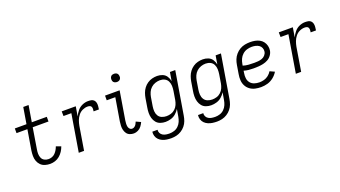

<svg xmlns="http://www.w3.org/2000/svg" viewBox="-71 -1399 4030 2274"><g transform="rotate(-20 1944.0 -262.0)"><path d="M336 8Q367 8 398.5 -2Q430 -12 456 -34Q482 -56 500 -84Q518 -112 529 -143L468 -165Q460 -143 448.5 -123Q437 -103 420 -85.5Q403 -68 381 -60Q359 -52 337 -52Q309 -52 285.5 -64.5Q262 -77 251.5 -101Q241 -125 240.5 -152.5Q240 -180 245 -207L288 -471H487V-530H298L332 -735H265L231 -530H84V-471H221L179 -217Q174 -183 174 -149.5Q174 -116 185 -86Q196 -56 218 -33.5Q240 -11 271.5 -1.5Q303 8 336 8Z M697 0H764L813 -298Q819 -331 830.5 -362.5Q842 -394 864 -422Q886 -450 917.5 -464.5Q949 -479 982 -479Q996 -479 1009.5 -474.5Q1023 -470 1028.5 -457Q1034 -444 1033 -430Q1032 -416 1030 -401H1097Q1100 -422 1102 -442.5Q1104 -463 1100 -482.5Q1096 -502 1082.5 -516.5Q1069 -531 1049 -534.5Q1029 -538 1008 -538Q972 -538 935.5 -522Q899 -506 873.5 -475Q848 -444 832 -409L852 -530H675L676 -471H775Z M1391 8Q1417 8 1443.5 -5Q1470 -18 1487.5 -41.5Q1505 -65 1516 -90L1457 -117Q1451 -102 1443 -87.5Q1435 -73 1421 -62.5Q1407 -52 1391 -52Q1372 -52 1359.5 -65.5Q1347 -79 1344 -97Q1341 -115 1342 -134Q1343 -153 1346 -172L1405 -530H1221V-471H1329L1281 -182Q1277 -155 1276 -128.5Q1275 -102 1281 -77Q1287 -52 1301.5 -31.5Q1316 -11 1340 -1.5Q1364 8 1391 8ZM1409 -633Q1421 -633 1432.5 -637Q1444 -641 1451.5 -651Q1459 -661 1461 -672Q1463 -689 1458.5 -705Q1454 -721 1440 -729Q1426 -737 1409 -737Q1398 -737 1386.5 -733.5Q1375 -730 1367.5 -719.5Q1360 -709 1358 -698Q1355 -681 1359.5 -665Q1364 -649 1378.5 -641Q1393 -633 1409 -633Z M1788 213Q1820 213 1852.5 205.5Q1885 198 1914.5 179.5Q1944 161 1966 134Q1988 107 1999.5 75.5Q2011 44 2016 12L2106 -530H2039L2021 -422Q2015 -455 1996.5 -483.5Q1978 -512 1946 -525Q1914 -538 1878 -538Q1847 -538 1815.5 -530Q1784 -522 1756 -503Q1728 -484 1708 -457Q1688 -430 1677 -399Q1666 -368 1661 -337L1643 -227Q1637 -194 1636.5 -160Q1636 -126 1645 -94.5Q1654 -63 1674 -38.5Q1694 -14 1725 -3Q1756 8 1790 8Q1823 8 1857.5 -2Q1892 -12 1920 -36Q1948 -60 1967 -91L1951 2Q1946 32 1934 60.5Q1922 89 1899 111.5Q1876 134 1846.5 143.5Q1817 153 1788 153Q1765 153 1743 149.5Q1721 146 1702.5 135Q1684 124 1674 104.5Q1664 85 1667 63H1601Q1597 91 1605.5 118Q1614 145 1633 164Q1652 183 1677.5 194Q1703 205 1731 209Q1759 213 1788 213ZM1824 -52Q1793 -52 1765 -63.5Q1737 -75 1722 -100Q1707 -125 1705 -156Q1703 -187 1708 -218L1726 -328Q1731 -357 1743.5 -386Q1756 -415 1780 -437Q1804 -459 1834 -469Q1864 -479 1893 -479Q1925 -479 1952 -465.5Q1979 -452 1992 -425Q2005 -398 2006 -367.5Q2007 -337 2002 -305L1984 -195Q1979 -167 1967 -139.5Q1955 -112 1932 -90.5Q1909 -69 1880.5 -60.5Q1852 -52 1824 -52Z M2364 213Q2396 213 2428.5 205.5Q2461 198 2490.5 179.5Q2520 161 2542 134Q2564 107 2575.5 75.5Q2587 44 2592 12L2682 -530H2615L2597 -422Q2591 -455 2572.5 -483.5Q2554 -512 2522 -525Q2490 -538 2454 -538Q2423 -538 2391.5 -530Q2360 -522 2332 -503Q2304 -484 2284 -457Q2264 -430 2253 -399Q2242 -368 2237 -337L2219 -227Q2213 -194 2212.5 -160Q2212 -126 2221 -94.5Q2230 -63 2250 -38.5Q2270 -14 2301 -3Q2332 8 2366 8Q2399 8 2433.5 -2Q2468 -12 2496 -36Q2524 -60 2543 -91L2527 2Q2522 32 2510 60.5Q2498 89 2475 111.5Q2452 134 2422.5 143.5Q2393 153 2364 153Q2341 153 2319 149.5Q2297 146 2278.5 135Q2260 124 2250 104.5Q2240 85 2243 63H2177Q2173 91 2181.5 118Q2190 145 2209 164Q2228 183 2253.5 194Q2279 205 2307 209Q2335 213 2364 213ZM2400 -52Q2369 -52 2341 -63.5Q2313 -75 2298 -100Q2283 -125 2281 -156Q2279 -187 2284 -218L2302 -328Q2307 -357 2319.5 -386Q2332 -415 2356 -437Q2380 -459 2410 -469Q2440 -479 2469 -479Q2501 -479 2528 -465.5Q2555 -452 2568 -425Q2581 -398 2582 -367.5Q2583 -337 2578 -305L2560 -195Q2555 -167 2543 -139.5Q2531 -112 2508 -90.5Q2485 -69 2456.5 -60.5Q2428 -52 2400 -52Z M2994 8Q3035 8 3076 -3.5Q3117 -15 3152 -43Q3187 -71 3209 -108L3150 -135Q3134 -108 3108.5 -88Q3083 -68 3053.5 -60Q3024 -52 2995 -52Q2962 -52 2931.5 -62Q2901 -72 2881.5 -96Q2862 -120 2858 -152.5Q2854 -185 2860 -218L2864 -246Q2894 -237 2924.5 -234Q2955 -231 2986 -231Q3016 -231 3046.5 -233Q3077 -235 3107.5 -241.5Q3138 -248 3166.5 -263.5Q3195 -279 3214.5 -306Q3234 -333 3239 -363Q3244 -394 3236.5 -423.5Q3229 -453 3211.5 -476Q3194 -499 3168 -513Q3142 -527 3112 -532.5Q3082 -538 3051 -538Q3018 -538 2984.5 -531.5Q2951 -525 2920.5 -507Q2890 -489 2866.5 -461.5Q2843 -434 2830.5 -402Q2818 -370 2813 -337L2795 -227Q2788 -189 2790.5 -151.5Q2793 -114 2809.5 -82.5Q2826 -51 2855 -29.5Q2884 -8 2920 0Q2956 8 2994 8ZM3016 -290Q2980 -290 2944 -292.5Q2908 -295 2874 -306L2878 -328Q2883 -358 2896 -387Q2909 -416 2934 -438.5Q2959 -461 2989.5 -470Q3020 -479 3050 -479Q3075 -479 3098.5 -473.5Q3122 -468 3141 -455Q3160 -442 3169 -419.5Q3178 -397 3174 -373Q3170 -349 3152.5 -329.5Q3135 -310 3111 -302Q3087 -294 3063.5 -292Q3040 -290 3016 -290Z M3433 0H3500L3549 -298Q3555 -331 3566.5 -362.5Q3578 -394 3600 -422Q3622 -450 3653.5 -464.5Q3685 -479 3718 -479Q3732 -479 3745.5 -474.5Q3759 -470 3764.5 -457Q3770 -444 3769 -430Q3768 -416 3766 -401H3833Q3836 -422 3838 -442.5Q3840 -463 3836 -482.5Q3832 -502 3818.5 -516.5Q3805 -531 3785 -534.5Q3765 -538 3744 -538Q3708 -538 3671.5 -522Q3635 -506 3609.5 -475Q3584 -444 3568 -409L3588 -530H3411L3412 -471H3511Z"/></g></svg>

Font: Iosevka Sparkle Light
Style: Italic
Weight: 300
Italic angle: -9°
Designer: Belleve Invis
Foundry: Belleve Invis
Version: Version 4.5.0; ttfautohint (v1.8.3)